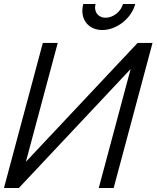

<svg xmlns="http://www.w3.org/2000/svg" viewBox="-72 -933 777 953"><path d="M435.8 -784C507.3 -784 580.2 -841.5 599.3 -913H538.3C528.3 -875.5 490.1 -845 452.1 -845C420.7 -845 399.9 -866.4 399.9 -895.4C399.9 -901 400.7 -906.9 402.3 -913H341.3C338.2 -901.3 336.7 -890 336.7 -879.3C336.7 -824.3 375.9 -784 435.8 -784ZM-52.3 0H21.7L576.4 -590.5L418.2 0H492.2L685.1 -720H611.1L56.5 -130L214.6 -720H140.6Z"/></svg>

Font: Manrope
Style: RegularItalic
Weight: 400
Italic angle: -15°
Designer: Mikhail Sharanda
Foundry: Mikhail Sharanda
Version: Version 4.502;hotconv 1.0.109;makeotfexe 2.5.65596